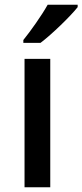

<svg xmlns="http://www.w3.org/2000/svg" viewBox="-20 -786 346 806"><path d="M306 -756V-766H180C155 -721 108 -655 78 -618V-606H150C198 -642 277 -719 306 -756ZM191 0V-539H83V0Z"/></svg>

Font: Noto Sans Lisu Medium
Style: Regular
Weight: 500
Designer: Monotype Design Team. David Williams.
Foundry: Monotype Imaging Inc.
Version: Version 2.102